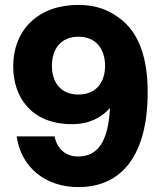

<svg xmlns="http://www.w3.org/2000/svg" viewBox="-20 -752 661 784"><path d="M300 -732C141 -732 34 -635 34 -480C34 -359 105 -245 274 -245C343 -245 394 -271 429 -311C422 -169 376 -113 299 -113C252 -113 214 -140 203 -195H48C67 -65 169 12 300 12C482 12 583 -125 583 -375C583 -513 549 -620 465 -680C420 -713 369 -732 300 -732ZM192 -483C192 -550 227 -602 300 -602C374 -602 409 -550 409 -483C409 -417 374 -366 300 -366C227 -366 192 -417 192 -483Z"/></svg>

Font: Aspekta 750
Style: Regular
Weight: 750
Designer: Ivo Dolenc
Version: Version 2.000